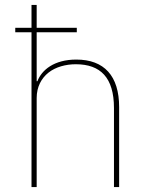

<svg xmlns="http://www.w3.org/2000/svg" viewBox="-20 -760 599 780"><path d="M108 0V-629H42V-647H108V-740H129V-647H292V-629H129V-430H132C149 -475 199 -518 290 -518C403 -518 464 -452 464 -325V0H443V-321C443 -445 388 -499 288 -499C247 -499 206 -488 177 -465C148 -442 129 -407 129 -362V0Z"/></svg>

Font: Plexus Sans Thin
Style: Regular
Weight: 250
Version: Version 2.001;PS 002.001;hotconv 1.0.70;makeotf.lib2.5.58329